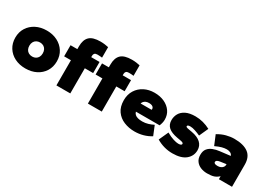

<svg xmlns="http://www.w3.org/2000/svg" viewBox="4 -1410 3009 2155"><g transform="rotate(30 1508.0 -332.0)"><path d="M295 10Q217 10 156.5 -20.5Q96 -51 61 -106.5Q26 -162 26 -235Q26 -308 61 -363Q96 -418 156.5 -449Q217 -480 295 -480Q373 -480 433.5 -449Q494 -418 529 -363Q564 -308 564 -235Q564 -162 529 -106.5Q494 -51 433.5 -20.5Q373 10 295 10ZM296 -144Q321 -144 340.5 -155Q360 -166 371 -186.5Q382 -207 382 -235Q382 -263 371 -283.5Q360 -304 340.5 -315Q321 -326 295 -326Q270 -326 250 -315Q230 -304 219 -283.5Q208 -263 208 -235Q208 -207 219 -186.5Q230 -166 250 -155Q270 -144 296 -144Z M694 0V-326H606V-470H694V-507Q694 -591 736.5 -632.5Q779 -674 877 -674Q906 -674 934 -670.5Q962 -667 982 -662V-526Q970 -528 952 -529Q934 -530 921 -530Q895 -530 884.5 -518.5Q874 -507 874 -489V-470H982V-326H874V0Z M1102 0V-326H1014V-470H1102V-507Q1102 -591 1144.5 -632.5Q1187 -674 1285 -674Q1314 -674 1342 -670.5Q1370 -667 1390 -662V-526Q1378 -528 1360 -529Q1342 -530 1329 -530Q1303 -530 1292.5 -518.5Q1282 -507 1282 -489V-470H1390V-326H1282V0Z M1710 10Q1636 10 1572.5 -16Q1509 -42 1470.5 -96.5Q1432 -151 1432 -235Q1432 -310 1466.5 -365Q1501 -420 1559.5 -450Q1618 -480 1691 -480Q1764 -480 1820 -454Q1876 -428 1908 -382Q1940 -336 1940 -274Q1940 -254 1934.5 -231Q1929 -208 1921 -191H1614Q1619 -171 1633.5 -157.5Q1648 -144 1672.5 -137.5Q1697 -131 1730 -131Q1768 -131 1804 -142Q1840 -153 1871 -169L1920 -49Q1875 -20 1821 -5Q1767 10 1710 10ZM1614 -297H1756Q1757 -300 1757.5 -302.5Q1758 -305 1758 -307Q1758 -319 1751 -328.5Q1744 -338 1730.5 -343.5Q1717 -349 1695 -349Q1672 -349 1655 -342Q1638 -335 1628 -323Q1618 -311 1614 -297Z M2201 10Q2146 10 2093.5 -4.5Q2041 -19 1992 -48L2048 -171Q2097 -143 2138.5 -130Q2180 -117 2204 -117Q2227 -117 2237.5 -123Q2248 -129 2248 -138Q2248 -147 2238.5 -152.5Q2229 -158 2206 -162L2161 -170Q2083 -184 2045 -217.5Q2007 -251 2007 -309Q2007 -356 2029 -394.5Q2051 -433 2098 -456.5Q2145 -480 2221 -480Q2272 -480 2321 -467Q2370 -454 2415 -430L2362 -313Q2329 -328 2292 -340.5Q2255 -353 2228 -353Q2209 -353 2199 -348.5Q2189 -344 2189 -335Q2189 -329 2196 -324.5Q2203 -320 2226 -316L2271 -308Q2349 -294 2389.5 -256.5Q2430 -219 2430 -161Q2430 -87 2372.5 -38.5Q2315 10 2201 10Z M2651 10Q2606 10 2567.5 -5.5Q2529 -21 2505.5 -53Q2482 -85 2482 -134Q2482 -184 2505.5 -213Q2529 -242 2567.5 -257Q2606 -272 2651 -277L2785 -293Q2777 -316 2756 -325.5Q2735 -335 2711 -335Q2682 -335 2648.5 -326Q2615 -317 2568 -295L2516 -420Q2569 -452 2622.5 -466Q2676 -480 2726 -480Q2844 -480 2907 -433.5Q2970 -387 2970 -286V0H2800V-39Q2770 -11 2737.5 -0.5Q2705 10 2651 10ZM2713 -121Q2735 -121 2752.5 -129Q2770 -137 2780 -150.5Q2790 -164 2790 -180V-189L2713 -178Q2688 -174 2676 -166.5Q2664 -159 2664 -146Q2664 -133 2676 -127Q2688 -121 2713 -121Z"/></g></svg>

Font: Gantari Black
Style: Regular
Weight: 900
Version: Version 1.000